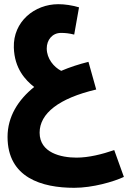

<svg xmlns="http://www.w3.org/2000/svg" viewBox="-20 -625 641 916"><path d="M334 271C422 271 522 242 571 219L525 91C467 111 403 127 345 127C271 127 169 104 169 8C169 -84 261 -156 439 -198L402 -330C358 -319 314 -305 272 -287C237 -305 203 -345 203 -394C203 -434 229 -468 271 -468C292 -468 310 -466 334 -460L357 -590C323 -600 289 -605 258 -605C145 -605 42 -522 46 -398C49 -298 101 -243 143 -210C67 -149 16 -69 16 28C16 223 180 271 334 271Z"/></svg>

Font: Noto Sans Arabic UI XCn XBd
Style: Regular
Weight: 800
Width: 2
Designer: Monotype Design Team, Nadine Chahine and Nizar Qandah
Foundry: Monotype Imaging Inc.
Version: Version 2.010